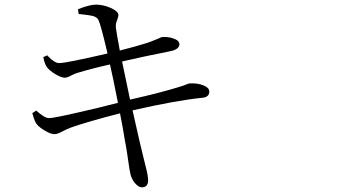

<svg xmlns="http://www.w3.org/2000/svg" viewBox="-20 -760 1540 821"><path d="M586.9 41Q572.3 41 556.6 22.5Q543 5.9 538.1 -14.6Q535.2 -23.4 528.3 -72.3Q521.5 -121.1 516.6 -146.5Q516.6 -147.5 515.6 -150.4Q502.9 -228.5 493.2 -275.4Q355.5 -240.2 281.2 -213.9Q265.6 -208 245.6 -197.3Q225.6 -186.5 213.9 -186.5Q199.2 -185.5 173.8 -200.2Q148.4 -214.8 136.7 -229.5Q127.9 -240.2 118.2 -276.4L134.8 -287.1Q170.9 -254.9 189.5 -254.9Q209 -254.9 310.5 -278.3Q398.4 -297.9 484.4 -320.3Q460.9 -440.4 450.2 -484.4Q371.1 -466.8 307.6 -447.3Q295.9 -443.4 281.2 -435.5Q266.6 -427.7 256.8 -427.7Q242.2 -427.7 216.8 -442.9Q191.4 -458 180.7 -472.7Q170.9 -486.3 165 -515.6L181.6 -523.4Q183.6 -521.5 187.5 -517.6Q213.9 -490.2 233.4 -490.2Q262.7 -490.2 439.5 -531.2Q438.5 -534.2 437.5 -541Q410.2 -657.2 400.4 -675.8Q394.5 -686.5 377.9 -691.4Q367.2 -694.3 341.8 -697.3Q325.2 -699.2 316.4 -700.2L313.5 -720.7Q364.3 -740.2 389.6 -740.2Q421.9 -740.2 453.6 -726.1Q485.4 -711.9 486.3 -696.3Q486.3 -688.5 481.4 -675.8Q473.6 -658.2 475.6 -640.6Q479.5 -612.3 490.2 -555.7Q491.2 -547.9 492.2 -543.9Q558.6 -560.5 608.4 -576.2Q630.9 -584 656.2 -594.7Q669.9 -601.6 673.8 -601.6Q699.2 -603.5 720.7 -595.7Q747.1 -586.9 747.1 -571.3Q747.1 -548.8 708 -541Q594.7 -518.6 502 -497.1Q525.4 -385.7 536.1 -334Q677.7 -366.2 750 -389.6Q764.6 -393.6 778.3 -399.4Q787.1 -403.3 791 -403.3Q824.2 -405.3 849.6 -395Q875 -384.8 875 -369.1Q875 -343.8 843.8 -341.8Q730.5 -330.1 546.9 -288.1Q582 -129.9 594.7 -81.1Q597.7 -70.3 601.6 -53.7Q613.3 -8.8 613.3 10.7Q613.3 41 586.9 41Z"/></svg>

Font: Bpmf GenYo Min R
Style: R
Weight: 400
Foundry: But Ko
Version: Version 1.320